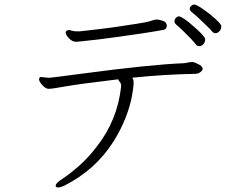

<svg xmlns="http://www.w3.org/2000/svg" viewBox="-20 -784 1040 845"><path d="M888 -672Q906 -655 912.5 -646.5Q919 -638 928.5 -638Q938 -638 946 -647Q954 -656 954 -668.5Q954 -681 902 -723Q880 -740 861.5 -752Q843 -764 835.5 -764Q828 -764 821.5 -758Q815 -752 815 -744.5Q815 -737 828.5 -727Q842 -717 888 -672ZM857 -581Q867 -581 875 -589.5Q883 -598 883 -611Q883 -624 832 -668Q812 -686 793.5 -699Q775 -712 767.5 -712Q760 -712 754 -705Q748 -698 748 -690.5Q748 -683 754 -677Q775 -660 818 -616Q835 -598 841 -589.5Q847 -581 857 -581ZM282 -652Q269 -649 269 -640Q269 -631 283.5 -615.5Q298 -600 315 -600Q337 -602 337 -602Q410 -609 508 -623Q558 -630 602 -636.5Q646 -643 665 -646.5Q684 -650 699 -652.5Q714 -655 714 -670.5Q714 -686 697.5 -692Q681 -698 669 -698L661 -697L647 -693Q637 -687 533 -672Q490 -665 446.5 -659.5Q403 -654 371 -650.5Q339 -647 330 -646H321Q303 -646 295.5 -649Q288 -652 282 -652ZM161 -445Q152 -445 152 -435Q152 -425 166.5 -409Q181 -393 194.5 -393Q208 -393 266.5 -403.5Q325 -414 500 -435Q502 -429 507.5 -423Q513 -417 513 -406V-403Q497 -255 406 -139Q367 -88 325 -51.5Q283 -15 254 3.5Q225 22 225 33Q225 41 236 41Q247 41 265 32Q401 -37 480 -162Q514 -217 533.5 -268Q553 -319 560.5 -360Q568 -401 568 -418.5Q568 -436 562 -442Q708 -457 840 -459Q853 -460 862.5 -467Q872 -474 872 -483Q869 -494 852 -502Q837 -510 827 -511H824Q817 -511 808.5 -509Q800 -507 792 -506Q642 -500 350 -461Q207 -442 200 -442H191Z"/></svg>

Font: LXGW WenKai TC Light
Style: Regular
Weight: 300
Designer: LXGW / Fontworks Inc.
Foundry: LXGW / Fontworks Inc.
Version: Version 1.330